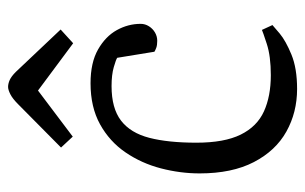

<svg xmlns="http://www.w3.org/2000/svg" viewBox="-160 -587 755 475"><g transform="rotate(-90 217.5 -349.5)"><path d="M235 8Q177 8 129.5 -18.5Q82 -45 54 -99Q26 -153 26 -233Q26 -281 38.5 -329Q51 -377 78 -416.5Q105 -456 147.5 -479.5Q190 -503 249 -503Q300 -503 332.5 -484.5Q365 -466 380.5 -438Q396 -410 396 -379Q396 -368 390 -358.5Q384 -349 374.5 -343.5Q365 -338 354 -338Q343 -338 336.5 -340.5Q330 -343 327 -345L312 -437Q308 -440 289 -445.5Q270 -451 242 -451Q187 -451 156.5 -427.5Q126 -404 114 -357.5Q102 -311 102 -241Q102 -172 122 -131.5Q142 -91 179.5 -74Q217 -57 269 -57Q316 -57 346.5 -67Q377 -77 381 -79L393 -53Q390 -50 372 -35Q354 -20 320 -6Q286 8 235 8ZM348 -546 231 -633 117 -547 90 -576 197 -682Q211 -696 222 -701.5Q233 -707 240 -707Q248 -707 257 -703Q266 -699 277 -688L382 -577Z"/></g></svg>

Font: Faustina Light
Style: Regular
Weight: 300
Designer: Alfonso Garcia
Foundry: http://www.omnibus-type.com
Version: Version 1.200